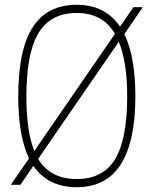

<svg xmlns="http://www.w3.org/2000/svg" viewBox="-20 -770 639 800"><path d="M101 -110Q56 -203 56 -369Q56 -562 116 -656Q176 -750 300 -750Q419 -750 480 -659L536 -740H575L498 -628Q544 -533 544 -369Q544 10 300 10Q180 10 119 -79L65 0H25ZM90 -369Q90 -295 98 -239Q106 -183 123 -141L459 -629Q408 -716 300 -716Q191 -716 140.5 -632.5Q90 -549 90 -369ZM300 -24Q409 -24 459.5 -107Q510 -190 510 -369Q510 -511 475 -596L139 -108Q189 -24 300 -24Z"/></svg>

Font: Encode Sans Compressed
Style: Thin
Weight: 100
Designer: Pablo Impallari, Andres Torresi
Foundry: Pablo Impallari, Andres Torresi
Version: Version 1.000; ttfautohint (v1.00) -l 8 -r 50 -G 200 -x 14 -